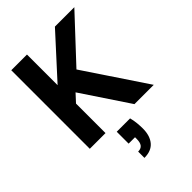

<svg xmlns="http://www.w3.org/2000/svg" viewBox="-281 -813 1210 1210"><g transform="rotate(-45 323.5 -208.0)"><path d="M61 0V-700H201V-427L450 -700H623L355 -413L631 0H459L249 -315L201 -263V0ZM264 284V228Q290 228 302 212.5Q314 197 314 165V150H257V44H376Q383 71 385.5 97Q388 123 388 146Q388 210 357 247Q326 284 264 284Z"/></g></svg>

Font: DM Sans 28pt ExtraBold
Style: Regular
Weight: 800
Version: Version 4.004;gftools[0.9.30]